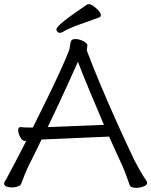

<svg xmlns="http://www.w3.org/2000/svg" viewBox="-21 -900 732 929"><path d="M460 -816Q411 -798 362.5 -781Q314 -764 280 -744Q274 -741 269 -741Q262 -741 257 -746Q252 -751 252 -758Q252 -764 264 -776.5Q276 -789 308.5 -813.5Q341 -838 402 -879Q404 -880 408 -880Q418 -880 431.5 -870.5Q445 -861 456 -848.5Q467 -836 467 -826Q467 -819 460 -816ZM99 -218Q87 -218 77 -236.5Q67 -255 67 -270Q67 -285 78 -285H80Q89 -284 98 -283.5Q107 -283 119 -283H138Q172 -351 206 -420.5Q240 -490 268 -551Q296 -612 312 -653Q316 -662 318 -680.5Q320 -699 325 -705Q330 -711 344 -711Q361 -711 379 -702.5Q397 -694 401 -684Q401 -683 401.5 -682Q402 -681 402 -680Q402 -676 400.5 -670.5Q399 -665 399 -660Q399 -655 400 -653Q429 -576 467.5 -484.5Q506 -393 548 -300Q590 -207 629 -125Q637 -109 654 -79Q671 -49 687 -26Q689 -23 690 -20.5Q691 -18 691 -16Q691 -4 673 2.5Q655 9 638 9Q627 9 618 6Q609 3 607 -3Q601 -21 590 -50.5Q579 -80 571 -98Q556 -130 540 -165.5Q524 -201 507 -239Q507 -239 483.5 -238Q460 -237 423 -235.5Q386 -234 344.5 -232Q303 -230 265.5 -228.5Q228 -227 204.5 -226Q181 -225 180 -225Q164 -191 148 -159Q132 -127 118 -99Q110 -83 98.5 -55Q87 -27 81 -10Q78 -2 64.5 2.5Q51 7 36 7Q22 7 10.5 2.5Q-1 -2 -1 -12Q-1 -18 3 -23Q7 -29 11 -36.5Q15 -44 24.5 -62Q34 -80 53.5 -116.5Q73 -153 106 -218ZM482 -296Q445 -382 411 -464Q377 -546 356 -601Q339 -563 315.5 -511Q292 -459 265 -401Q238 -343 210 -285Z"/></svg>

Font: Moon Stars Kai T HW
Style: Regular
Weight: 400
Designer: GuiWonder
Version: Version 1.101